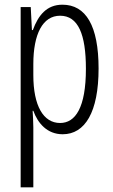

<svg xmlns="http://www.w3.org/2000/svg" viewBox="-20 -562 483 818"><path d="M246 -542C179 -542 143 -497 120 -434H116L111 -532H68V236H122V-19C122 -45 120 -70 119 -90H122C141 -37 181 10 247 10C342 10 400 -84 400 -270C400 -452 346 -542 246 -542ZM236 -495C313 -495 346 -416 346 -269C346 -103 301 -38 236 -38C165 -38 122 -111 122 -242V-289C122 -417 162 -495 236 -495Z"/></svg>

Font: Noto Sans Kannada ExtraCondensed Light
Style: Regular
Weight: 300
Width: 2
Designer: Jelle Bosma - Monotype Design Team
Foundry: Monotype Imaging Inc.
Version: Version 2.005